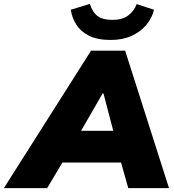

<svg xmlns="http://www.w3.org/2000/svg" viewBox="-94 -965 893 985"><path d="M-74 0 373 -705H548L773 0H564L527 -131H226L148 0ZM432 -485 322 -294H487L437 -485ZM474 -760Q405 -760 362 -782Q319 -804 297 -839.5Q275 -875 269 -915L367 -945Q381 -901 407.5 -882Q434 -863 483 -863Q533 -863 563.5 -885.5Q594 -908 607 -944L696 -915Q686 -872 656.5 -837Q627 -802 581 -781Q535 -760 474 -760Z"/></svg>

Font: Mulish ExtraBlack
Style: Italic
Weight: 1000
Italic angle: -9°
Designer: Vernon Adams
Foundry: Vernon Adams
Version: Version 3.603; ttfautohint (v1.8.3)